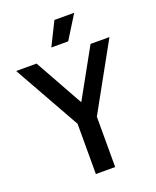

<svg xmlns="http://www.w3.org/2000/svg" viewBox="-194 -1046 932 1145"><g transform="rotate(-20 272.0 -474.0)"><path d="M212 0V-372.5L237.5 -273.5L-24.5 -740H105L293.5 -402H260L447.5 -740H567.5L309 -273.5L334.5 -371V0ZM220.5 -800 294 -948H419.5L327.5 -800Z"/></g></svg>

Font: Encode Sans SC Condensed SemiBold
Style: Regular
Weight: 600
Width: 3
Designer: Multiple Designers
Foundry: Impallari Type
Version: Version 3.002